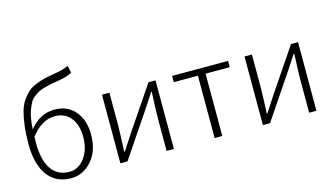

<svg xmlns="http://www.w3.org/2000/svg" viewBox="-91 -1119 2499 1441"><g transform="rotate(-15 1158.0 -398.5)"><path d="M309.6 -37.1Q379.9 -37.1 427.7 -101.6Q475.6 -166 475.6 -265.6Q475.6 -356.4 431.6 -412.6Q387.7 -468.8 307.6 -468.8Q207 -468.8 122.1 -359.4Q121.1 -344.7 121.1 -310.5Q121.1 -180.7 168.5 -108.9Q215.8 -37.1 309.6 -37.1ZM500 -808.6 512.7 -752.9Q476.6 -731.4 410.2 -720.7Q369.1 -713.9 346.7 -709.5Q324.2 -705.1 293 -696.8Q261.7 -688.5 245.1 -679.2Q228.5 -669.9 207 -653.8Q185.5 -637.7 174.3 -617.2Q163.1 -596.7 151.4 -567.9Q139.6 -539.1 133.3 -501.5Q127 -463.9 124 -416Q205.1 -517.6 319.3 -517.6Q418.9 -517.6 478 -448.7Q537.1 -379.9 537.1 -265.6Q537.1 -140.6 470.7 -64Q404.3 12.7 309.6 12.7Q192.4 12.7 128.4 -73.2Q64.5 -159.2 64.5 -318.4Q64.5 -398.4 72.8 -461.9Q81.1 -525.4 94.2 -570.8Q107.4 -616.2 131.3 -649.9Q155.3 -683.6 179.7 -704.6Q204.1 -725.6 242.7 -740.7Q281.2 -755.9 314.9 -763.7Q348.6 -771.5 398.4 -779.3Q459 -789.1 500 -808.6Z M693.4 0V-533.2H751V-276.4Q751 -242.2 744.1 -76.2H749L824.2 -192.4L1054.7 -533.2H1109.4V0H1052.7V-255.9Q1052.7 -291 1059.6 -457H1054.7Q1001 -374 979.5 -341.8L749 0Z M1425.8 0V-484.4H1238.3V-533.2H1672.9V-484.4H1485.4V0Z M1800.8 0V-533.2H1858.4V-276.4Q1858.4 -242.2 1851.6 -76.2H1856.4L1931.6 -192.4L2162.1 -533.2H2216.8V0H2160.2V-255.9Q2160.2 -291 2167 -457H2162.1Q2108.4 -374 2086.9 -341.8L1856.4 0Z"/></g></svg>

Font: Gen Shin Gothic Light
Style: Regular
Weight: 200
Designer: [Source Han Sans]
Ryoko NISHIZUKA  (kana & ideographs); Paul D. Hunt (Latin, Greek & Cyrillic); Wenlong ZHANG  (bopomofo
Version: Version 1.002.20150607